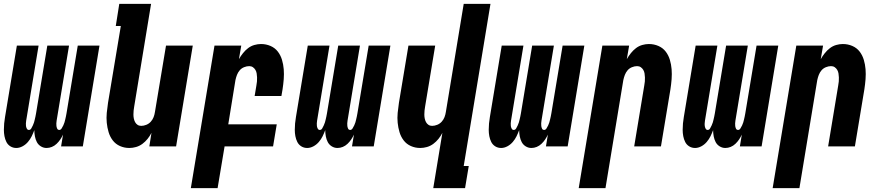

<svg xmlns="http://www.w3.org/2000/svg" viewBox="-20 -755 4540 990"><path d="M64 8Q47 8 33.5 -0.5Q20 -9 13 -23Q6 -37 3 -53Q0 -69 0 -85.5Q0 -102 1.5 -118.5Q3 -135 6 -152L67 -520H179L115 -133Q114 -126 113.5 -119Q113 -112 114 -105Q115 -98 118.5 -91.5Q122 -85 129 -85Q137 -85 141.5 -93Q146 -101 149.5 -108.5Q153 -116 155.5 -124Q158 -132 159.5 -139.5Q161 -147 163 -155Q165 -163 166 -171L224 -520H336L272 -133Q271 -126 270.5 -119Q270 -112 271 -105Q272 -98 275 -91.5Q278 -85 286 -85Q293 -85 298 -93Q303 -101 306.5 -108.5Q310 -116 312.5 -124Q315 -132 316.5 -139.5Q318 -147 320 -155Q322 -163 323 -171L381 -520H493L407 0H295L305 -61Q299 -48 291 -36Q283 -24 272 -13.5Q261 -3 247.5 2.5Q234 8 220 8Q204 8 190.5 -0.5Q177 -9 170 -22.5Q163 -36 160 -52Q157 -68 157 -84Q151 -68 143.5 -52.5Q136 -37 124 -23Q112 -9 96 -0.5Q80 8 64 8Z M647 8Q621 8 598.5 -2Q576 -12 561.5 -31Q547 -50 540 -73.5Q533 -97 530.5 -122Q528 -147 530.5 -173Q533 -199 537 -225L603 -621H577L595 -735H759L672 -206Q670 -195 669 -185Q668 -175 668 -164.5Q668 -154 670 -144Q672 -134 676.5 -125.5Q681 -117 689 -111.5Q697 -106 708 -106Q721 -106 734.5 -111.5Q748 -117 757.5 -127.5Q767 -138 772 -151Q777 -164 779 -178L836 -520H974L888 0H750L761 -70Q753 -54 741 -39Q729 -24 714 -13Q699 -2 681.5 3Q664 8 647 8Z M964 215 1086 -520H1224L1212 -450Q1221 -466 1233 -481Q1245 -496 1259.5 -507Q1274 -518 1291.5 -523Q1309 -528 1326 -528Q1352 -528 1375 -518Q1398 -508 1412.5 -489Q1427 -470 1434 -446.5Q1441 -423 1443 -398Q1445 -373 1443 -347Q1441 -321 1437 -295L1431 -260H1293L1302 -314Q1304 -325 1305 -335Q1306 -345 1305.5 -355.5Q1305 -366 1303.5 -376Q1302 -386 1297 -394.5Q1292 -403 1284 -408.5Q1276 -414 1265 -414Q1252 -414 1238.5 -408.5Q1225 -403 1216 -392.5Q1207 -382 1202 -369Q1197 -356 1194 -342L1157 -114H1407L1388 0H1138L1102 215Z M1564 8Q1547 8 1533.5 -0.5Q1520 -9 1513 -23Q1506 -37 1503 -53Q1500 -69 1500 -85.5Q1500 -102 1501.5 -118.5Q1503 -135 1506 -152L1567 -520H1679L1615 -133Q1614 -126 1613.5 -119Q1613 -112 1614 -105Q1615 -98 1618.5 -91.5Q1622 -85 1629 -85Q1637 -85 1641.5 -93Q1646 -101 1649.5 -108.5Q1653 -116 1655.5 -124Q1658 -132 1659.5 -139.5Q1661 -147 1663 -155Q1665 -163 1666 -171L1724 -520H1836L1772 -133Q1771 -126 1770.5 -119Q1770 -112 1771 -105Q1772 -98 1775 -91.5Q1778 -85 1786 -85Q1793 -85 1798 -93Q1803 -101 1806.5 -108.5Q1810 -116 1812.5 -124Q1815 -132 1816.5 -139.5Q1818 -147 1820 -155Q1822 -163 1823 -171L1881 -520H1993L1907 0H1795L1805 -61Q1799 -48 1791 -36Q1783 -24 1772 -13.5Q1761 -3 1747.5 2.5Q1734 8 1720 8Q1704 8 1690.5 -0.5Q1677 -9 1670 -22.5Q1663 -36 1660 -52Q1657 -68 1657 -84Q1651 -68 1643.5 -52.5Q1636 -37 1624 -23Q1612 -9 1596 -0.5Q1580 8 1564 8Z M2214 215 2261 -70Q2253 -54 2241 -39Q2229 -24 2214 -13Q2199 -2 2181.5 3Q2164 8 2147 8Q2121 8 2098.5 -2Q2076 -12 2061.5 -31Q2047 -50 2040 -73.5Q2033 -97 2030.5 -122Q2028 -147 2030.5 -173Q2033 -199 2037 -225L2086 -520H2224L2172 -206Q2170 -195 2169 -185Q2168 -175 2168 -164.5Q2168 -154 2170 -144Q2172 -134 2176.5 -125.5Q2181 -117 2189 -111.5Q2197 -106 2208 -106Q2221 -106 2234.5 -111.5Q2248 -117 2257.5 -127.5Q2267 -138 2272 -151Q2277 -164 2279 -178L2371 -735H2509L2371 101H2397L2378 215Z M2564 8Q2547 8 2533.5 -0.5Q2520 -9 2513 -23Q2506 -37 2503 -53Q2500 -69 2500 -85.5Q2500 -102 2501.5 -118.5Q2503 -135 2506 -152L2567 -520H2679L2615 -133Q2614 -126 2613.5 -119Q2613 -112 2614 -105Q2615 -98 2618.5 -91.5Q2622 -85 2629 -85Q2637 -85 2641.5 -93Q2646 -101 2649.5 -108.5Q2653 -116 2655.5 -124Q2658 -132 2659.5 -139.5Q2661 -147 2663 -155Q2665 -163 2666 -171L2724 -520H2836L2772 -133Q2771 -126 2770.5 -119Q2770 -112 2771 -105Q2772 -98 2775 -91.5Q2778 -85 2786 -85Q2793 -85 2798 -93Q2803 -101 2806.5 -108.5Q2810 -116 2812.5 -124Q2815 -132 2816.5 -139.5Q2818 -147 2820 -155Q2822 -163 2823 -171L2881 -520H2993L2907 0H2795L2805 -61Q2799 -48 2791 -36Q2783 -24 2772 -13.5Q2761 -3 2747.5 2.5Q2734 8 2720 8Q2704 8 2690.5 -0.5Q2677 -9 2670 -22.5Q2663 -36 2660 -52Q2657 -68 2657 -84Q2651 -68 2643.5 -52.5Q2636 -37 2624 -23Q2612 -9 2596 -0.5Q2580 8 2564 8Z M2964 215 3086 -520H3224L3212 -450Q3221 -466 3233 -481Q3245 -496 3259.5 -507Q3274 -518 3291.5 -523Q3309 -528 3326 -528Q3352 -528 3375 -518Q3398 -508 3412.5 -489Q3427 -470 3434 -446.5Q3441 -423 3443 -398Q3445 -373 3443 -347Q3441 -321 3437 -295L3388 0H3250L3302 -314Q3304 -325 3305 -335Q3306 -345 3305.5 -355.5Q3305 -366 3303.5 -376Q3302 -386 3297 -394.5Q3292 -403 3284 -408.5Q3276 -414 3265 -414Q3252 -414 3238.5 -408.5Q3225 -403 3216 -392.5Q3207 -382 3202 -369Q3197 -356 3194 -342L3102 215Z M3564 8Q3547 8 3533.5 -0.5Q3520 -9 3513 -23Q3506 -37 3503 -53Q3500 -69 3500 -85.5Q3500 -102 3501.5 -118.5Q3503 -135 3506 -152L3567 -520H3679L3615 -133Q3614 -126 3613.5 -119Q3613 -112 3614 -105Q3615 -98 3618.5 -91.5Q3622 -85 3629 -85Q3637 -85 3641.5 -93Q3646 -101 3649.5 -108.5Q3653 -116 3655.5 -124Q3658 -132 3659.5 -139.5Q3661 -147 3663 -155Q3665 -163 3666 -171L3724 -520H3836L3772 -133Q3771 -126 3770.5 -119Q3770 -112 3771 -105Q3772 -98 3775 -91.5Q3778 -85 3786 -85Q3793 -85 3798 -93Q3803 -101 3806.5 -108.5Q3810 -116 3812.5 -124Q3815 -132 3816.5 -139.5Q3818 -147 3820 -155Q3822 -163 3823 -171L3881 -520H3993L3907 0H3795L3805 -61Q3799 -48 3791 -36Q3783 -24 3772 -13.5Q3761 -3 3747.5 2.5Q3734 8 3720 8Q3704 8 3690.5 -0.5Q3677 -9 3670 -22.5Q3663 -36 3660 -52Q3657 -68 3657 -84Q3651 -68 3643.5 -52.5Q3636 -37 3624 -23Q3612 -9 3596 -0.5Q3580 8 3564 8Z M3964 215 4086 -520H4224L4212 -450Q4221 -466 4233 -481Q4245 -496 4259.5 -507Q4274 -518 4291.5 -523Q4309 -528 4326 -528Q4352 -528 4375 -518Q4398 -508 4412.5 -489Q4427 -470 4434 -446.5Q4441 -423 4443 -398Q4445 -373 4443 -347Q4441 -321 4437 -295L4388 0H4250L4302 -314Q4304 -325 4305 -335Q4306 -345 4305.5 -355.5Q4305 -366 4303.5 -376Q4302 -386 4297 -394.5Q4292 -403 4284 -408.5Q4276 -414 4265 -414Q4252 -414 4238.5 -408.5Q4225 -403 4216 -392.5Q4207 -382 4202 -369Q4197 -356 4194 -342L4102 215Z"/></svg>

Font: Iosevka Heavy
Style: Italic
Weight: 900
Italic angle: -9°
Monospace: yes
Designer: Belleve Invis
Foundry: Belleve Invis
Version: Version 32.5.0; ttfautohint (v1.8.4)